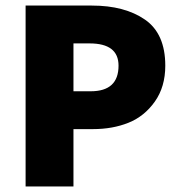

<svg xmlns="http://www.w3.org/2000/svg" viewBox="-20 -670 648 690"><path d="M72 0V-650H310Q428 -650 501 -599.5Q574 -549 574 -434Q574 -358 536.5 -305Q499 -252 442 -229Q385 -206 314 -206H244V0ZM244 -342H306Q406 -342 406 -434Q406 -514 302 -514H244Z"/></svg>

Font: Assistant ExtraBold
Style: Regular
Weight: 800
Designer: Hebrew By Ben Nathan, Latin by Paul Hunt
Version: Version 2.001;PS 002.001;hotconv 1.0.88;makeotf.lib2.5.64775